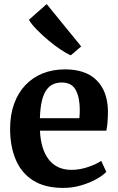

<svg xmlns="http://www.w3.org/2000/svg" viewBox="-20 -910 580 941"><path d="M290.4 11Q199.5 11 141.7 -26Q84 -63 56.8 -128.4Q29.5 -193.8 29.5 -278.6Q29.5 -346.7 48.9 -400.6Q68.4 -454.6 103.9 -492.4Q139.5 -530.2 189 -550.1Q238.5 -570 298.5 -570Q399.7 -570 453.1 -517.1Q506.6 -464.3 509 -368.4Q509 -335.9 507.1 -311.9Q505.2 -287.8 501.2 -269.5H175.9Q177.7 -224.8 188.5 -189.3Q199.3 -153.7 218.6 -128.7Q237.9 -103.7 265.8 -90.6Q293.6 -77.5 330.2 -77.5Q371 -77.5 412.3 -91.7Q453.6 -105.9 476.2 -121.6L500.9 -67.6Q484.8 -50.3 452.3 -32.1Q419.7 -13.9 377.6 -1.5Q335.4 11 290.4 11ZM175.5 -330.6H369Q369.7 -337.6 370.1 -345.3Q370.5 -352.9 370.7 -360Q371 -367.1 371 -372.8Q370.8 -432.5 351.1 -469.1Q331.4 -505.6 282.1 -505.6Q260.1 -505.6 241.4 -497.6Q222.7 -489.6 208.4 -470.3Q194.1 -451 185.6 -417Q177.2 -383 175.5 -330.6ZM326.4 -639.2Q306.3 -647.4 276.7 -667.3Q247.2 -687.1 216 -713.3Q184.8 -739.4 159.3 -765.8Q133.8 -792.2 121.6 -812.9L208.8 -890L377.9 -682.5L327.4 -639.2Z"/></svg>

Font: Merriweather 7pt Light
Style: Regular
Weight: 300
Designer: Eben Sorkin
Foundry: Eben Sorkin
Version: Version 2.200;gftools[0.9.31]